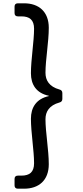

<svg xmlns="http://www.w3.org/2000/svg" viewBox="-20 -954 502 1161"><path d="M339 -334C351 -337 357 -344 357 -356V-391C357 -403 351 -410 339 -413C278 -430 255 -468 255 -514C255 -592 275 -701 275 -786C275 -884 214 -934 126 -934H88C75 -934 68 -927 68 -914V-875C68 -862 75 -855 88 -855H109C159 -855 186 -834 186 -780C186 -704 167 -594 167 -511C167 -443 199 -391 275 -375V-373C199 -356 167 -304 167 -236C167 -153 186 -43 186 33C186 87 159 108 109 108H88C75 108 68 115 68 128V167C68 180 75 187 88 187H126C214 187 275 137 275 39C275 -46 255 -155 255 -233C255 -279 278 -317 339 -334Z"/></svg>

Font: Arvore Sans
Style: Regular
Weight: 400
Designer: Jonny Pinhorn (Latin) Dan Schunck (customization for Arvore)
Version: Version 1.000;Glyphs 3.3 (3305)